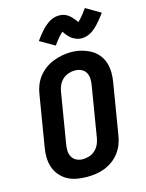

<svg xmlns="http://www.w3.org/2000/svg" viewBox="-142 -1067 885 1161"><g transform="rotate(-15 300.0 -487.0)"><path d="M256 8Q224 8 192.5 2.5Q161 -3 134 -18Q107 -33 87.5 -56.5Q68 -80 58.5 -109Q49 -138 48.5 -170Q48 -202 54 -234L106 -549Q110 -577 120.5 -604Q131 -631 149 -654.5Q167 -678 191.5 -696Q216 -714 243 -724.5Q270 -735 298 -740.5Q326 -746 354 -746Q387 -746 417.5 -738.5Q448 -731 475 -716.5Q502 -702 521.5 -679Q541 -656 550.5 -626.5Q560 -597 560.5 -565Q561 -533 555 -501L503 -186Q499 -158 488.5 -131Q478 -104 460.5 -80.5Q443 -57 418.5 -39Q394 -21 367 -10.5Q340 0 311.5 4Q283 8 256 8ZM258 -102Q279 -102 299.5 -108.5Q320 -115 336 -130Q352 -145 361 -164.5Q370 -184 373 -204L425 -519Q429 -540 428 -561Q427 -582 417.5 -599Q408 -616 389 -624.5Q370 -633 349 -633Q329 -633 308.5 -626Q288 -619 272.5 -604.5Q257 -590 248 -570.5Q239 -551 236 -531L184 -216Q180 -196 181 -175Q182 -154 191.5 -137Q201 -120 219 -111Q237 -102 258 -102ZM278 -808 186 -861Q195 -874 204 -885.5Q213 -897 221 -906.5Q229 -916 237 -924.5Q245 -933 253 -940Q261 -947 272 -955Q283 -963 294 -968Q305 -973 317.5 -976Q330 -979 342 -979Q347 -979 353 -978.5Q359 -978 364.5 -977Q370 -976 375.5 -974Q381 -972 386 -969.5Q391 -967 395.5 -964Q400 -961 404 -958Q408 -955 413 -950.5Q418 -946 421.5 -942Q425 -938 428 -934Q431 -930 434 -926.5Q437 -923 440 -919Q443 -915 446 -910Q454 -917 459.5 -923Q465 -929 472.5 -937.5Q480 -946 488 -957Q496 -968 506 -982L598 -928Q588 -915 579.5 -904Q571 -893 562.5 -883Q554 -873 546 -864.5Q538 -856 530.5 -849Q523 -842 512 -834Q501 -826 490 -821Q479 -816 466.5 -813Q454 -810 442 -810Q436 -810 430.5 -810.5Q425 -811 419.5 -812.5Q414 -814 408.5 -816Q403 -818 398 -820.5Q393 -823 388.5 -825.5Q384 -828 380 -831Q376 -834 371 -838.5Q366 -843 362.5 -847Q359 -851 355.5 -855Q352 -859 349.5 -862.5Q347 -866 343.5 -871Q340 -876 338 -879Q330 -872 324.5 -866Q319 -860 311.5 -851.5Q304 -843 295.5 -832Q287 -821 278 -808Z"/></g></svg>

Font: Iosevka Curly XBdEx
Style: Italic
Weight: 800
Width: 7
Italic angle: -9°
Monospace: yes
Designer: Belleve Invis
Foundry: Belleve Invis
Version: Version 11.1.0; ttfautohint (v1.8.3)